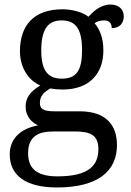

<svg xmlns="http://www.w3.org/2000/svg" viewBox="-20 -587 578 847"><path d="M231 240C412 240 496 168 496 53C496 -33 450 -96 331 -96H218C166 -96 156 -110 156 -134C156 -164 177 -184 203 -197C216 -194 240 -192 256 -192C377 -192 436 -265 436 -364C436 -421 420 -457 397 -485C410 -493 423 -497 440 -497C467 -497 473 -478 473 -463C510 -463 526 -487 526 -515C526 -543 507 -567 467 -567C423 -567 389 -534 370 -513C351 -530 304 -546 256 -546C130 -546 68 -476 68 -361C68 -294 101 -234 158 -210C113 -183 93 -156 93 -116C93 -73 121 -46 148 -34C82 -22 23 16 23 94C23 186 92 240 231 240ZM253 -240C189 -240 162 -279 162 -364C162 -453 188 -497 252 -497C317 -497 342 -455 342 -365C342 -278 318 -240 253 -240ZM233 191C131 191 104 147 104 88C104 9 158 -7 214 -7H312C378 -7 414 9 414 70C414 140 376 191 233 191Z"/></svg>

Font: Noto Serif Thai
Style: Regular
Weight: 400
Designer: Monotype Design Team
Foundry: Monotype Imaging Inc.
Version: Version 1.901